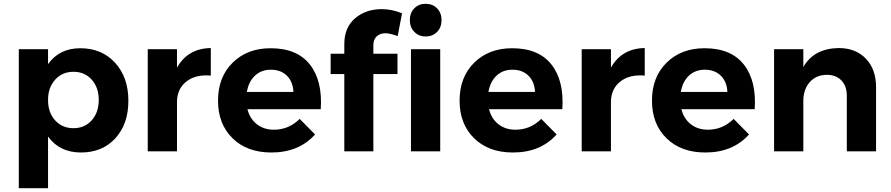

<svg xmlns="http://www.w3.org/2000/svg" viewBox="-20 -797 4692 1011"><path d="M403 -543Q516 -543 586 -466.5Q656 -390 656 -266Q656 -144 587.5 -69Q519 6 406 6Q294 6 233 -78V194H79V-538H233V-459Q292 -543 403 -543ZM500 -271Q500 -336 463 -377.5Q426 -419 367 -419Q308 -419 270.5 -377.5Q233 -336 233 -271Q233 -204 270.5 -163Q308 -122 367 -122Q426 -122 463 -163.5Q500 -205 500 -271Z M912 -441Q969 -542 1090 -544V-399Q1009 -406 960.5 -367Q912 -328 912 -259V0H758V-538H912Z M1405 -543Q1544 -543 1611.5 -457.5Q1679 -372 1669 -222H1283Q1296 -171 1333 -142.5Q1370 -114 1422 -114Q1501 -114 1558 -171L1639 -89Q1554 6 1409 6Q1281 6 1204.5 -69Q1128 -144 1128 -267Q1128 -391 1205 -467Q1282 -543 1405 -543ZM1280 -313H1525Q1523 -366 1491 -398Q1459 -430 1406 -430Q1356 -430 1322.5 -398.5Q1289 -367 1280 -313Z M2221 -605Q2185 -605 2161.5 -629.5Q2138 -654 2138 -691Q2138 -729 2161.5 -753Q2185 -777 2221 -777Q2258 -777 2281.5 -753Q2305 -729 2305 -691Q2305 -653 2281.5 -629Q2258 -605 2221 -605ZM1793 -565Q1793 -652 1849.5 -700.5Q1906 -749 1991 -749Q2043 -749 2097 -727L2074 -607Q2031 -622 2010 -622Q1982 -622 1964 -606Q1946 -590 1946 -559V-514H2073V-407H1946V0H1793V-407H1721V-514H1793ZM2144 0V-538H2298V0Z M2677 -543Q2816 -543 2883.5 -457.5Q2951 -372 2941 -222H2555Q2568 -171 2605 -142.5Q2642 -114 2694 -114Q2773 -114 2830 -171L2911 -89Q2826 6 2681 6Q2553 6 2476.5 -69Q2400 -144 2400 -267Q2400 -391 2477 -467Q2554 -543 2677 -543ZM2552 -313H2797Q2795 -366 2763 -398Q2731 -430 2678 -430Q2628 -430 2594.5 -398.5Q2561 -367 2552 -313Z M3197 -441Q3254 -542 3375 -544V-399Q3294 -406 3245.5 -367Q3197 -328 3197 -259V0H3043V-538H3197Z M3690 -543Q3829 -543 3896.5 -457.5Q3964 -372 3954 -222H3568Q3581 -171 3618 -142.5Q3655 -114 3707 -114Q3786 -114 3843 -171L3924 -89Q3839 6 3694 6Q3566 6 3489.5 -69Q3413 -144 3413 -267Q3413 -391 3490 -467Q3567 -543 3690 -543ZM3565 -313H3810Q3808 -366 3776 -398Q3744 -430 3691 -430Q3641 -430 3607.5 -398.5Q3574 -367 3565 -313Z M4396 -544Q4486 -544 4539.5 -488Q4593 -432 4593 -338V0H4439V-293Q4439 -344 4410.5 -373.5Q4382 -403 4333 -403Q4276 -402 4243 -363.5Q4210 -325 4210 -265V0H4056V-538H4210V-444Q4266 -542 4396 -544Z"/></svg>

Font: Montserrat-Arabic SemiBold
Style: Regular
Weight: 600
Designer: Mohamed Gaber
Foundry: Kief Type Foundry
Version: Version 5.008;PS 005.008;hotconv 1.0.88;makeotf.lib2.5.64775